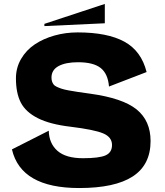

<svg xmlns="http://www.w3.org/2000/svg" viewBox="-20 -929 827 965"><path d="M203.1 -797.9V-809.1L506.8 -909.2V-812ZM736.8 -220.2Q736.8 -100.6 647.2 -42.2Q557.6 16.1 377.9 16.1Q85 16.1 40 -178.2L225.1 -272Q226.6 -208 268.8 -170.9Q311 -133.8 397 -133.8Q478.5 -133.8 510.7 -148.2Q543 -162.6 543 -200.2Q543 -239.7 498.8 -258.5Q454.6 -277.3 335 -292Q231 -304.2 170.2 -335Q109.4 -365.7 84.7 -413.3Q60.1 -460.9 60.1 -535.2Q60.1 -588.4 85.9 -632.8Q111.8 -677.2 155 -706.1Q198.2 -734.9 253.9 -750.5Q309.6 -766.1 370.1 -766.1Q520 -766.1 605.2 -719.5Q690.4 -672.9 716.8 -566.9L527.8 -494.1Q522.5 -558.6 485.8 -587.4Q449.2 -616.2 372.1 -616.2Q310.1 -616.2 274.4 -596.9Q238.8 -577.6 238.8 -539.1Q238.8 -527.8 241.5 -519.8Q244.1 -511.7 249 -504.9Q253.9 -498 265.4 -492.7Q276.9 -487.3 289.3 -483.2Q301.8 -479 325.2 -474.6Q348.6 -470.2 372.1 -466.8Q395.5 -463.4 434.1 -458Q597.2 -435.5 667 -378.7Q736.8 -321.8 736.8 -220.2Z"/></svg>

Font: Mayenne Sans Regular
Style: Regular
Weight: 600
Width: 6
Designer: Jérémy Landes — Studio Triple
Foundry: Jérémy Landes — Studio Triple
Version: Version 1.001;hotconv 1.0.109;makeotfexe 2.5.65596